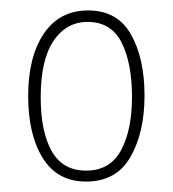

<svg xmlns="http://www.w3.org/2000/svg" viewBox="-20 -744 331 368"><path d="M257 -561Q257 -490 230 -443Q203 -396 145 -396Q90 -396 62 -441Q34 -486 34 -560Q34 -635 64 -679.5Q94 -724 149 -724Q205 -724 231 -678Q257 -632 257 -561ZM58 -558Q58 -492 79 -454.5Q100 -417 145 -417Q191 -417 212 -456Q233 -495 233 -558Q233 -623 213 -662.5Q193 -702 148 -702Q107 -702 82.5 -665.5Q58 -629 58 -558Z"/></svg>

Font: Noto Sans Sinhala UI ExtraCondensed Thin
Style: Regular
Weight: 100
Width: 2
Designer: Jelle Bosma - Monotype Design Team
Foundry: Monotype Imaging Inc.
Version: Version 2.006; ttfautohint (v1.8.4.7-5d5b)